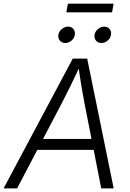

<svg xmlns="http://www.w3.org/2000/svg" viewBox="-40 -1056 727 1076"><path d="M-20 0 367.7 -727.5H448.7L597.2 0H527.3L433.6 -476.6Q426.3 -513.7 417.2 -567.6Q408.2 -621.6 397.9 -695.8H413.1Q379.4 -624 353 -570.3Q326.7 -516.6 305.7 -476.6L55.7 0ZM140.6 -216.3 150.4 -277.3H518.1L507.8 -216.3ZM528.3 -814.9Q509.3 -814.9 498 -828.4Q486.8 -841.8 489.7 -860.8Q493.2 -879.9 509 -893.3Q524.9 -906.7 543.9 -906.7Q563 -906.7 574 -893.6Q585 -880.4 582 -860.8Q579.1 -841.8 563.2 -828.4Q547.4 -814.9 528.3 -814.9ZM325.7 -814.9Q306.6 -814.9 295.4 -828.4Q284.2 -841.8 287.1 -860.8Q290.5 -879.9 306.4 -893.3Q322.3 -906.7 341.3 -906.7Q360.4 -906.7 371.3 -893.6Q382.3 -880.4 379.4 -860.8Q376.5 -841.8 360.6 -828.4Q344.7 -814.9 325.7 -814.9ZM596.7 -1035.6 587.9 -986.8H331.5L340.8 -1035.6Z"/></svg>

Font: Inter 17pt Light
Style: Italic
Weight: 300
Italic angle: -9.3988°
Version: Version 4.001;git-66647c0bb